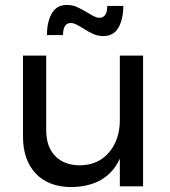

<svg xmlns="http://www.w3.org/2000/svg" viewBox="-20 -754 689 777"><path d="M559 -529V0H465V-112Q413 1 269 3Q177 3 125 -51.5Q73 -106 73 -202V-529H167V-227Q167 -160 203.5 -122.5Q240 -85 304 -85Q378 -86 421.5 -137.5Q465 -189 465 -269V-529ZM398 -608Q377 -608 358.5 -616Q340 -624 315 -640Q297 -651 286.5 -656Q276 -661 267 -661Q235 -661 235 -612H170Q170 -665 189.5 -699.5Q209 -734 251 -734Q272 -734 289.5 -726.5Q307 -719 334 -703Q352 -692 362.5 -687Q373 -682 382 -682Q414 -682 414 -730H479Q479 -677 459.5 -642.5Q440 -608 398 -608Z"/></svg>

Font: Montserrat
Style: Regular
Weight: 400
Designer: Julieta Ulanovsky
Foundry: Julieta Ulanovsky
Version: Version 6.001